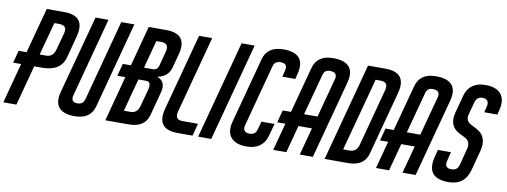

<svg xmlns="http://www.w3.org/2000/svg" viewBox="-104 -1097 3821 1446"><g transform="rotate(10 1806.5 -374.5)"><path d="M292 -749Q460 -749 416 -583L373 -420Q344 -307 201 -307H140L58 0H-42L40 -307H-21L4 -402H65L158 -749ZM318 -589Q336 -654 271 -654H233L165 -402H214Q267 -402 283 -460Z M630 -749 469 -145Q454 -89 509 -89Q552 -89 563 -131L728 -749H828L653 -93Q626 10 504 10Q417 10 383 -31.5Q349 -73 371 -154L531 -749Z M1071 -749Q1241 -749 1196 -583L1168 -479Q1149 -406 1066 -391Q1138 -364 1114 -279L1066 -97Q1039 0 916 0H738L830 -346H769L794 -441H856L938 -749ZM1097 -589Q1114 -654 1051 -654H1013L956 -441H1025Q1059 -441 1069 -481ZM1015 -279Q1033 -346 990 -346H930L863 -95H912Q965 -95 980 -150Z M1405 0H1291Q1122 0 1167 -166L1323 -749H1423L1266 -160Q1249 -95 1311 -95H1430Z M1748 -749 1548 0H1448L1648 -749Z M1998 -194 1970 -93Q1956 -44 1917 -17Q1878 10 1820 10Q1735 10 1699 -33.5Q1663 -77 1683 -154L1817 -656Q1844 -759 1968 -759Q2144 -759 2103 -595L2093 -555H1994L2006 -604Q2020 -660 1963 -660Q1917 -660 1907 -618L1781 -145Q1774 -119 1785.5 -104Q1797 -89 1825 -89Q1869 -89 1880 -131L1898 -194Z M2348 -759Q2437 -759 2471.5 -717.5Q2506 -676 2484 -595L2325 0H2225L2281 -210H2178L2122 0H2022L2078 -210H2016L2041 -305H2104L2198 -656Q2225 -759 2348 -759ZM2387 -604Q2402 -660 2339 -660Q2298 -660 2288 -618L2204 -305H2307Z M2748 -749Q2918 -749 2873 -583L2743 -97Q2716 0 2593 0H2415L2615 -749ZM2774 -589Q2791 -654 2728 -654H2690L2540 -95H2589Q2642 -95 2657 -150Z M3134 -759Q3223 -759 3257.5 -717.5Q3292 -676 3270 -595L3111 0H3011L3067 -210H2964L2908 0H2808L2864 -210H2802L2827 -305H2890L2984 -656Q3011 -759 3134 -759ZM3173 -604Q3188 -660 3125 -660Q3084 -660 3074 -618L2990 -305H3093Z M3512 -759Q3595 -759 3631 -715.5Q3667 -672 3648 -595L3638 -555H3538L3550 -604Q3556 -630 3544.5 -645Q3533 -660 3507 -660Q3465 -660 3452 -618L3425 -517Q3412 -468 3459 -444L3504 -421Q3589 -375 3560 -263L3520 -113Q3488 10 3364 10Q3189 10 3228 -154L3243 -215H3343L3326 -145Q3312 -89 3369 -89Q3413 -89 3425 -131L3459 -263Q3473 -316 3430 -341L3386 -363Q3296 -407 3324 -513L3362 -656Q3376 -705 3415 -732Q3454 -759 3512 -759Z"/></g></svg>

Font: Air America
Style: Regular
Weight: 400
Designer: William G. Sherman
Foundry: Aaron Bell – Saja Typeworks
Version: Version 1.100;PS 001.100;hotconv 1.0.88;makeotf.lib2.5.64775